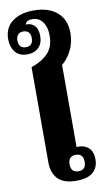

<svg xmlns="http://www.w3.org/2000/svg" viewBox="-126 -1069 614 1129"><g transform="rotate(-10 181.5 -504.0)"><path d="M236 11Q160 11 125.5 -25Q91 -61 91 -124V-693Q151 -712 189.5 -750.5Q228 -789 228 -857Q228 -908 205.5 -939Q183 -970 143 -970Q108 -970 101 -945Q111 -946 122 -944Q173 -931 173 -865Q173 -820 147.5 -795.5Q122 -771 80 -771Q32 -771 8 -801.5Q-16 -832 -16 -878Q-16 -945 31.5 -982Q79 -1019 160 -1019Q249 -1019 300 -975Q351 -931 351 -851Q351 -796 328.5 -750Q306 -704 270 -674V-184Q274 -184 282 -184.5Q290 -185 300 -183Q330 -178 348.5 -156Q367 -134 367 -94Q367 -45 335 -17Q303 11 236 11ZM79 -814Q101 -814 111.5 -826.5Q122 -839 122 -861Q122 -882 111.5 -895Q101 -908 79 -908Q57 -908 46.5 -895Q36 -882 36 -861Q36 -839 46.5 -826.5Q57 -814 79 -814ZM257 -42Q302 -42 302 -91Q302 -140 257 -140Q212 -140 212 -91Q212 -42 257 -42Z"/></g></svg>

Font: Noto Serif Thai SemiCondensed Black
Style: Regular
Weight: 900
Width: 4
Designer: Monotype Design Team
Foundry: Monotype Imaging Inc.
Version: Version 2.002; ttfautohint (v1.8.4.7-5d5b)